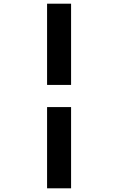

<svg xmlns="http://www.w3.org/2000/svg" viewBox="-20 -770 640 1040"><path d="M235 250V-190H365V250ZM235 -310V-750H365V-310Z"/></svg>

Font: TypoPRO Source Code Pro
Style: Bold
Weight: 700
Monospace: yes
Designer: Paul D. Hunt, Teo Tuominen
Foundry: Adobe Systems Incorporated
Version: Version 2.010;PS 1.0;hotconv 1.0.84;makeotf.lib2.5.63406